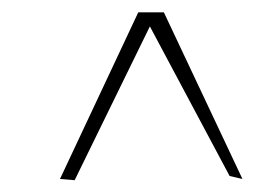

<svg xmlns="http://www.w3.org/2000/svg" viewBox="-20 -489 416 314"><path d="M102.1 -194.3 225.1 -445.8 355.5 -201.2 376.5 -196.3 248 -468.8H206.1L78.1 -196.3Z"/></svg>

Font: ML-NILA06_NewLipi
Style: Regular
Weight: 400
Designer: CLT@C-DIT
Version: Version ML-NILA06_NewLipi 2.